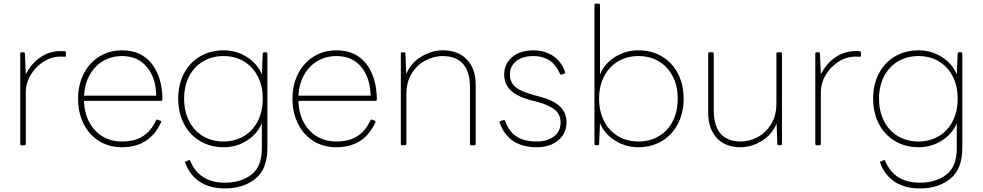

<svg xmlns="http://www.w3.org/2000/svg" viewBox="-20 -798 5486 1072"><path d="M321 -513Q335 -513 341 -512Q348 -511 348 -504V-489Q348 -481 342 -481L318 -482Q268 -482 223.5 -454Q179 -426 151.5 -380Q124 -334 124 -282V5Q124 13 116 13H101Q93 13 93 5V-498Q93 -506 101 -506H111Q119 -506 119 -498L124 -383Q155 -444 206 -478.5Q257 -513 321 -513Z M879 -115Q816 24 661 24Q588 24 532.5 -11Q477 -46 446.5 -107.5Q416 -169 416 -247Q416 -324 447 -385.5Q478 -447 534 -482Q590 -517 662 -517Q769 -517 827.5 -442Q886 -367 887 -243Q887 -235 879 -235H449Q451 -167 478.5 -115.5Q506 -64 553 -36Q600 -8 661 -8Q732 -8 778 -37.5Q824 -67 851 -125Q854 -134 862 -129L873 -125Q882 -122 879 -115ZM662 -485Q603 -485 556 -457.5Q509 -430 481 -380Q453 -330 449 -264H852Q851 -362 800.5 -423.5Q750 -485 662 -485Z M1456 -506H1465Q1473 -506 1473 -498V27Q1473 146 1406 200Q1339 254 1236 254Q1153 254 1097 218Q1041 182 1015 113Q1010 105 1019 103L1032 97L1036 96Q1042 96 1043 102Q1094 222 1236 222Q1324 222 1383 177.5Q1442 133 1442 30V-110Q1417 -50 1358.5 -13Q1300 24 1230 24Q1154 24 1096 -11Q1038 -46 1006.5 -107.5Q975 -169 975 -247Q975 -325 1006.5 -386.5Q1038 -448 1096 -482.5Q1154 -517 1230 -517Q1300 -517 1359 -479.5Q1418 -442 1442 -382L1447 -498Q1447 -506 1456 -506ZM1447 -247Q1447 -318 1419 -372Q1391 -426 1341.5 -455.5Q1292 -485 1228 -485Q1164 -485 1114 -455.5Q1064 -426 1036 -372Q1008 -318 1008 -247Q1008 -176 1036 -121.5Q1064 -67 1114 -37.5Q1164 -8 1228 -8Q1292 -8 1342 -38Q1392 -68 1419.5 -122Q1447 -176 1447 -247Z M2076 -115Q2013 24 1858 24Q1785 24 1729.5 -11Q1674 -46 1643.5 -107.5Q1613 -169 1613 -247Q1613 -324 1644 -385.5Q1675 -447 1731 -482Q1787 -517 1859 -517Q1966 -517 2024.5 -442Q2083 -367 2084 -243Q2084 -235 2076 -235H1646Q1648 -167 1675.5 -115.5Q1703 -64 1750 -36Q1797 -8 1858 -8Q1929 -8 1975 -37.5Q2021 -67 2048 -125Q2051 -134 2059 -129L2070 -125Q2079 -122 2076 -115ZM1859 -485Q1800 -485 1753 -457.5Q1706 -430 1678 -380Q1650 -330 1646 -264H2049Q2048 -362 1997.5 -423.5Q1947 -485 1859 -485Z M2453 -517Q2538 -517 2587 -465.5Q2636 -414 2636 -324V5Q2636 13 2627 13H2612Q2604 13 2604 5V-309Q2604 -485 2450 -485Q2404 -485 2357.5 -461.5Q2311 -438 2280 -390Q2249 -342 2249 -272V5Q2249 13 2241 13H2226Q2218 13 2218 5V-498Q2218 -506 2226 -506H2236Q2244 -506 2244 -498L2248 -385Q2274 -447 2332.5 -482Q2391 -517 2453 -517Z M3112 -381Q3108 -381 3106 -387Q3064 -485 2958 -485Q2898 -485 2862.5 -457Q2827 -429 2827 -382Q2827 -339 2857 -313Q2887 -287 2962 -267L2995 -258Q3071 -238 3107 -203Q3143 -168 3143 -116Q3143 -53 3097 -14.5Q3051 24 2977 24Q2818 24 2770 -113L2769 -116Q2769 -121 2776 -123L2789 -127Q2792 -128 2794 -128Q2799 -128 2800 -122Q2822 -63 2864.5 -35.5Q2907 -8 2977 -8Q3035 -8 3072.5 -36Q3110 -64 3110 -114Q3110 -158 3079.5 -184Q3049 -210 2982 -229L2945 -238Q2867 -259 2831 -294Q2795 -329 2795 -382Q2795 -441 2839.5 -479Q2884 -517 2958 -517Q3020 -517 3067 -486.5Q3114 -456 3135 -396Q3136 -395 3136 -392Q3136 -388 3130 -386L3116 -382Q3115 -381 3112 -381Z M3317 13H3307Q3299 13 3299 5V-770Q3299 -778 3307 -778H3322Q3330 -778 3330 -770V-383Q3355 -443 3414 -480Q3473 -517 3543 -517Q3619 -517 3676.5 -482.5Q3734 -448 3765.5 -386.5Q3797 -325 3797 -247Q3797 -169 3765.5 -107.5Q3734 -46 3676.5 -11Q3619 24 3543 24Q3473 24 3413.5 -13.5Q3354 -51 3330 -111L3325 5Q3325 13 3317 13ZM3764 -247Q3764 -318 3736 -372Q3708 -426 3658.5 -455.5Q3609 -485 3545 -485Q3481 -485 3431 -455.5Q3381 -426 3353 -372Q3325 -318 3325 -247Q3325 -176 3353 -121.5Q3381 -67 3431 -37.5Q3481 -8 3545 -8Q3609 -8 3659 -38Q3709 -68 3736.5 -122Q3764 -176 3764 -247Z M4114 24Q4030 24 3982 -27.5Q3934 -79 3934 -170V-498Q3934 -506 3942 -506H3957Q3965 -506 3965 -498V-184Q3965 -8 4117 -8Q4162 -8 4208 -31.5Q4254 -55 4284.5 -103Q4315 -151 4315 -221V-498Q4315 -506 4323 -506H4338Q4346 -506 4346 -498V5Q4346 13 4338 13H4328Q4320 13 4320 5L4316 -108Q4290 -46 4233 -11Q4176 24 4114 24Z M4760 -513Q4774 -513 4780 -512Q4787 -511 4787 -504V-489Q4787 -481 4781 -481L4757 -482Q4707 -482 4662.5 -454Q4618 -426 4590.5 -380Q4563 -334 4563 -282V5Q4563 13 4555 13H4540Q4532 13 4532 5V-498Q4532 -506 4540 -506H4550Q4558 -506 4558 -498L4563 -383Q4594 -444 4645 -478.5Q4696 -513 4760 -513Z M5336 -506H5345Q5353 -506 5353 -498V27Q5353 146 5286 200Q5219 254 5116 254Q5033 254 4977 218Q4921 182 4895 113Q4890 105 4899 103L4912 97L4916 96Q4922 96 4923 102Q4974 222 5116 222Q5204 222 5263 177.5Q5322 133 5322 30V-110Q5297 -50 5238.5 -13Q5180 24 5110 24Q5034 24 4976 -11Q4918 -46 4886.5 -107.5Q4855 -169 4855 -247Q4855 -325 4886.5 -386.5Q4918 -448 4976 -482.5Q5034 -517 5110 -517Q5180 -517 5239 -479.5Q5298 -442 5322 -382L5327 -498Q5327 -506 5336 -506ZM5327 -247Q5327 -318 5299 -372Q5271 -426 5221.5 -455.5Q5172 -485 5108 -485Q5044 -485 4994 -455.5Q4944 -426 4916 -372Q4888 -318 4888 -247Q4888 -176 4916 -121.5Q4944 -67 4994 -37.5Q5044 -8 5108 -8Q5172 -8 5222 -38Q5272 -68 5299.5 -122Q5327 -176 5327 -247Z"/></svg>

Font: LINE Seed JP_TTF Thin
Style: Regular
Weight: 250
Designer: LY Corporation & Fontrix & Fontworks
Version: Version 1.008